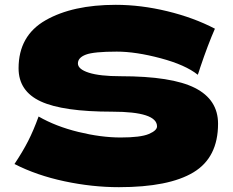

<svg xmlns="http://www.w3.org/2000/svg" viewBox="-20 -766 964 796"><path d="M140 -283Q211 -242 305 -219Q399 -196 480 -196Q563 -196 597 -210.5Q631 -225 631 -242Q631 -303 445 -303Q241 -303 149 -345.5Q57 -388 57 -483Q57 -618 169 -682Q281 -746 460 -746Q564 -746 673.5 -719.5Q783 -693 871 -647Q842 -581 810 -486Q804 -466 800 -456Q749 -497 646 -524.5Q543 -552 464 -552Q369 -552 336 -539.5Q303 -527 303 -503Q303 -479 348.5 -464.5Q394 -450 480 -450Q692 -450 788 -401.5Q884 -353 884 -253Q884 -113 782 -51.5Q680 10 473 10Q362 10 247 -14.5Q132 -39 40 -86Q74 -137 96.5 -181Q119 -225 140 -283Z"/></svg>

Font: Dela Gothic One
Style: Regular
Weight: 400
Designer: aratakana
Foundry: aratakana
Version: Version 1.004